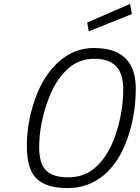

<svg xmlns="http://www.w3.org/2000/svg" viewBox="-20 -950 713 980"><path d="M215 -80C191.7 -103.3 180 -143 180 -199C180 -273.7 194.2 -351.2 222.5 -431.5C250.8 -511.8 290 -571.3 340 -610C374 -636.7 415 -650 463 -650C511 -650 547.3 -637.5 572 -612.5C596.7 -587.5 609 -548.3 609 -495C609 -416.3 595.8 -338.3 569.5 -261C543.2 -183.7 505.7 -125.7 457 -87C421.7 -59 378.3 -45 327 -45C275.7 -45 238.3 -56.7 215 -80ZM630 -241.5C658.7 -322.5 673 -408 673 -498C673 -636 601.7 -705 459 -705C391 -705 330.8 -681.2 278.5 -633.5C226.2 -585.8 186.2 -522.3 158.5 -443C130.8 -363.7 117 -284.3 117 -205C117 -125.7 133.7 -70 167 -38C200.3 -6 252.5 10 323.5 10C394.5 10 456.2 -11.7 508.5 -55C560.8 -98.3 601.3 -160.5 630 -241.5ZM433 -790 653 -878 644 -930 425 -835Z"/></svg>

Font: Titillium Web
Style: Light Italic
Weight: 300
Italic angle: -13°
Version: Version 1.001;PS 57.000;hotconv 1.0.70;makeotf.lib2.5.55311